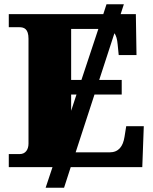

<svg xmlns="http://www.w3.org/2000/svg" viewBox="-20 -780 715 896"><path d="M569 -191 561 -141C554 -97 534 -69 491 -69H333L421 -339H548V-407H443L514 -625C522 -614 527 -597 529 -573L534 -523H617L614 -714H543L558 -760H477L462 -714H21V-653H70C92 -653 113 -646 113 -599V-110C113 -82 99 -61 72 -61H21V0H225L193 96H279L310 0H644L651 -191ZM439 -645 360 -407H312V-645ZM337 -339 312 -263V-339Z"/></svg>

Font: UArctic Serif Black
Style: Regular
Weight: 900
Designer: Customization by Puisto advertising & original work Monotype Design Team
Foundry: Monotype Imaging Inc.
Version: Version 2.004